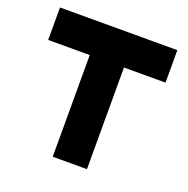

<svg xmlns="http://www.w3.org/2000/svg" viewBox="-118 -762 858 875"><g transform="rotate(20 311.0 -325.0)"><path d="M596 -650.5V-493H394.5V0H228.5V-493H27V-650.5Z"/></g></svg>

Font: Overused Grotesk ExtraBold
Style: Regular
Weight: 800
Version: Version 0.004